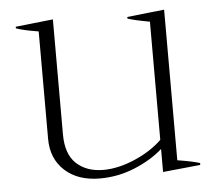

<svg xmlns="http://www.w3.org/2000/svg" viewBox="-43 -551 683 607"><g transform="rotate(-5 298.5 -247.0)"><path d="M570 -11V-5L451 7V-66Q415 -34 362 -12Q309 10 251 10Q181 10 139.5 -28Q98 -66 98 -129V-470Q48 -478 27 -486V-491L146 -504V-139Q146 -76 178.5 -46Q211 -16 264 -16Q311 -16 363.5 -38.5Q416 -61 451 -95V-470Q401 -479 381 -486V-491L499 -504V-26Q549 -18 570 -11Z"/></g></svg>

Font: Trirong ExtraLight
Style: Regular
Weight: 275
Designer: Katatrad Team
Foundry: CadsonDemak
Version: Version 1.001